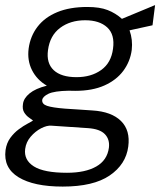

<svg xmlns="http://www.w3.org/2000/svg" viewBox="-20 -552 629 744"><path d="M223 171Q111 171 51.8 134.8Q-7.5 98.5 1.5 29.5Q5.5 2 20 -17.8Q34.5 -37.5 52.8 -51Q71 -64.5 86.8 -72.8Q102.5 -81 108 -85Q101 -90 90.8 -97.5Q80.5 -105 73.2 -117.2Q66 -129.5 69 -149Q71.5 -171 94.5 -190Q117.5 -209 161.5 -220Q123 -242.5 104 -280.2Q85 -318 91 -364Q97.5 -412 125.5 -448.5Q153.5 -485 202 -505Q250.5 -525 318.5 -525Q366.5 -525 397.2 -513Q428 -501 452.5 -479Q460.5 -482.5 477.8 -489.5Q495 -496.5 515.2 -505Q535.5 -513.5 553.8 -521Q572 -528.5 581 -532.5L571 -454L482 -434.5Q495 -398 490.5 -358.5Q484.5 -313.5 457.8 -277.5Q431 -241.5 384.5 -220.8Q338 -200 271.5 -200Q266 -200 258.5 -200.2Q251 -200.5 247 -200.5Q190 -199.5 167.5 -188.5Q145 -177.5 143.5 -164Q142.5 -148.5 162.5 -141.8Q182.5 -135 232 -131Q251.5 -129.5 278.5 -128Q305.5 -126.5 338 -124Q412 -119.5 448.8 -83.2Q485.5 -47 477 16Q468 85 405 128Q342 171 223 171ZM239.5 117.5Q310.5 117.5 353 93.2Q395.5 69 402 20.5Q406 -11.5 386.5 -32Q367 -52.5 320.5 -55.5L179 -65Q162 -66.5 139.2 -54.8Q116.5 -43 98.8 -22.2Q81 -1.5 77.5 25.5Q72 68 111.2 92.8Q150.5 117.5 239.5 117.5ZM276.5 -253Q333.5 -253 372.2 -280.8Q411 -308.5 418 -363.5Q425.5 -418 395.5 -445.8Q365.5 -473.5 310 -473.5Q252.5 -473.5 213 -444Q173.5 -414.5 166 -358Q159 -307.5 188 -280.2Q217 -253 276.5 -253Z"/></svg>

Font: Public Sans Thin Light
Style: Italic
Weight: 300
Italic angle: -8°
Version: Version 2.001